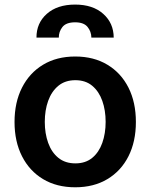

<svg xmlns="http://www.w3.org/2000/svg" viewBox="-20 -796 648 827"><path d="M304 10.7Q224.1 10.7 165.5 -24.5Q106.9 -59.7 74.8 -123Q42.6 -186.4 42.6 -270.6Q42.6 -355.1 74.8 -418.5Q106.9 -481.9 165.5 -517.2Q224.1 -552.6 304 -552.6Q383.9 -552.6 442.6 -517.2Q501.4 -481.9 533.4 -418.5Q565.3 -355.1 565.3 -270.6Q565.3 -186.4 533.4 -123Q501.4 -59.7 442.6 -24.5Q383.9 10.7 304 10.7ZM304.7 -92.3Q348.4 -92.3 377.3 -116.1Q406.2 -139.9 420.6 -180.6Q435 -221.2 435 -271Q435 -321 420.6 -361.7Q406.2 -402.3 377.3 -426.5Q348.4 -450.6 304.7 -450.6Q260.7 -450.6 231.4 -426.5Q202.1 -402.3 187.5 -361.7Q172.9 -321 172.9 -271Q172.9 -221.2 187.5 -180.6Q202.1 -139.9 231.4 -116.1Q260.7 -92.3 304.7 -92.3ZM137.1 -633.9Q136.7 -696.4 181.6 -736.3Q226.6 -776.3 303.6 -776.3Q380 -776.3 424.7 -736.3Q469.5 -696.4 469.8 -633.9H373.6Q373.2 -660.2 357.1 -680Q340.9 -699.9 303.6 -699.9Q264.9 -699.9 248.9 -679.7Q233 -659.4 233.3 -633.9Z"/></svg>

Font: Inter Zeller Semi Bold
Style: Regular
Weight: 600
Designer: Rasmus Andersson; Joe Bland
Foundry: zeller
Version: Version 3.015;git-dec3a8cb1